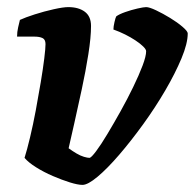

<svg xmlns="http://www.w3.org/2000/svg" viewBox="-20 -520 548 540"><path d="M212 0Q199 0 176.5 -7Q154 -14 128.5 -25Q103 -36 81.5 -49.5Q60 -63 49 -76Q56 -98 64.5 -133.5Q73 -169 80.5 -209Q88 -249 94.5 -288Q101 -327 104.5 -355.5Q108 -384 108 -396Q108 -409 99.5 -413Q91 -417 77 -417H28Q28 -430 31 -443Q34 -456 36 -464Q51 -471 77.5 -479.5Q104 -488 131 -494Q158 -500 172 -500Q201 -500 218.5 -487Q236 -474 236 -447Q236 -415 228.5 -367.5Q221 -320 210 -269Q199 -218 189 -173.5Q179 -129 173 -103Q184 -95 195 -88.5Q206 -82 216 -79Q226 -76 232 -76Q237 -77 250.5 -95Q264 -113 282 -143Q300 -173 319 -207Q338 -241 354.5 -275Q371 -309 381 -335.5Q391 -362 391 -376Q391 -381 383 -389Q375 -397 361.5 -406Q348 -415 332 -423Q316 -431 299 -437Q299 -445 302 -458Q305 -471 307 -474Q315 -480 332 -486Q349 -492 366.5 -496Q384 -500 391 -500Q400 -500 419 -491Q438 -482 458.5 -469.5Q479 -457 493.5 -444.5Q508 -432 508 -426Q508 -398 490.5 -356Q473 -314 445 -266Q417 -218 383 -171Q349 -124 315.5 -85Q282 -46 254.5 -23Q227 0 212 0Z"/></svg>

Font: Texturina 12pt ExtraBold
Style: Italic
Weight: 800
Italic angle: -11°
Designer: Guillermo Torres Carreño
Foundry: Omnibus-Type
Version: Version 1.002